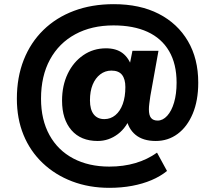

<svg xmlns="http://www.w3.org/2000/svg" viewBox="-20 -736 1016 922"><path d="M505 166Q408 166 326.5 135Q245 104 185 47Q125 -10 93 -88Q61 -166 61 -262Q61 -365 94 -448.5Q127 -532 188.5 -592Q250 -652 335.5 -684Q421 -716 526 -716Q652 -716 742.5 -669.5Q833 -623 882.5 -538.5Q932 -454 932 -339Q932 -253 905.5 -190Q879 -127 833 -93Q787 -59 728 -59Q667 -59 631 -88.5Q595 -118 586 -171L613 -190Q590 -125 546 -92Q502 -59 449 -59Q368 -59 323 -111Q278 -163 278 -253Q278 -325 305 -381.5Q332 -438 380 -471Q428 -504 489 -504Q538 -504 568.5 -481Q599 -458 614 -412H600L616 -492H741L702 -275Q699 -254 697 -238.5Q695 -223 695 -211Q695 -182 705.5 -169.5Q716 -157 737 -157Q762 -157 783 -180Q804 -203 816 -244Q828 -285 828 -339Q828 -429 792 -490.5Q756 -552 688.5 -583Q621 -614 525 -614Q420 -614 341.5 -571.5Q263 -529 220 -450Q177 -371 177 -262Q177 -161 217.5 -87.5Q258 -14 332 25Q406 64 505 64Q573 64 630.5 47Q688 30 734 -3L782 85Q750 111 707.5 129Q665 147 614 156.5Q563 166 505 166ZM481 -164Q511 -164 534 -183Q557 -202 569.5 -236.5Q582 -271 582 -318Q582 -356 566 -376.5Q550 -397 515 -397Q485 -397 461.5 -379Q438 -361 425 -329.5Q412 -298 412 -254Q412 -210 430 -187Q448 -164 481 -164Z"/></svg>

Font: Nunito Sans 10pt Black
Style: Italic
Weight: 900
Italic angle: -9°
Designer: Vernon Adams
Foundry: Vernon Adams
Version: Version 3.101;gftools[0.9.27]